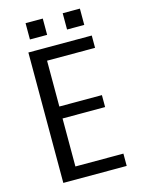

<svg xmlns="http://www.w3.org/2000/svg" viewBox="-129 -949 758 1024"><g transform="rotate(-15 250.0 -437.5)"><path d="M410 -333H175V-68H440V0H90V-720H440V-652H175V-399H410ZM116 -785V-875H211V-785ZM321 -785V-875H416V-785Z"/></g></svg>

Font: Carrois Gothic
Style: Regular
Weight: 400
Designer: Ralph du Carrois
Foundry: Ralph du Carrois
Version: Version 1.001